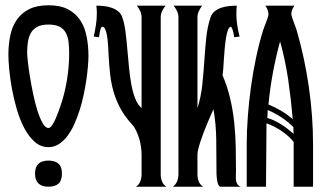

<svg xmlns="http://www.w3.org/2000/svg" viewBox="-20 -705 1215 725"><path d="M163.1 0Q112.3 0 112.3 -49.8Q112.3 -98.6 163.1 -98.6Q188 -98.6 200.9 -86.9Q213.9 -75.2 213.9 -49.8Q213.9 -23.4 200.9 -11.7Q188 0 163.1 0ZM163.1 -685.1Q208 -685.1 237.1 -669.7Q266.1 -654.3 283.2 -628.2Q300.3 -602.1 307.1 -567.1Q314 -532.2 314 -493.2Q314 -477.5 312 -454.3Q310.1 -431.2 306.2 -404.1Q302.2 -377 296.1 -347.7Q290 -318.4 281 -290Q272 -261.7 260.5 -236.1Q249 -210.4 234.4 -191.2Q219.7 -171.9 201.9 -160.6Q184.1 -149.4 163.1 -149.4Q133.8 -149.4 111.3 -169.2Q88.9 -189 72 -220.7Q55.2 -252.4 43.7 -291.5Q32.2 -330.6 25.1 -369.4Q18.1 -408.2 14.9 -442.4Q11.7 -476.6 11.7 -498Q11.7 -536.6 18.8 -570.8Q25.9 -605 43.5 -630.4Q61 -655.8 90.1 -670.4Q119.1 -685.1 163.1 -685.1ZM241.2 -502.9Q241.2 -525.4 239 -545.4Q236.8 -565.4 229 -580.3Q221.2 -595.2 205.6 -603.8Q189.9 -612.3 163.1 -612.3Q137.2 -612.3 121.3 -604Q105.5 -595.7 96.9 -581.1Q88.4 -566.4 85.4 -546.9Q82.5 -527.3 82.5 -504.9Q82.5 -496.1 85.2 -471.7Q87.9 -447.3 93 -415.8Q98.1 -384.3 105.2 -350.1Q112.3 -315.9 121.3 -287.4Q130.4 -258.8 140.9 -240.2Q151.4 -221.7 163.1 -221.7Q169.9 -221.7 177.2 -232.9Q184.6 -244.1 190.7 -258.3Q196.8 -272.5 201.7 -286.1Q206.5 -299.8 208 -304.2Q224.1 -350.1 232.7 -402.1Q241.2 -454.1 241.2 -502.9Z M493.2 0Q505.4 -7.8 510 -20.5Q514.6 -33.2 514.6 -46.4V-121.1Q514.6 -134.3 512.5 -150.1Q510.3 -166 505.6 -181.6Q501 -197.3 494.1 -211.7Q487.3 -226.1 478 -235.8Q450.7 -265.6 434.6 -295.7Q418.5 -325.7 409.2 -357.4Q399.9 -389.2 396 -423.6Q392.1 -458 390.1 -496.6Q389.6 -500 389.4 -509.3Q389.2 -518.6 388.4 -530.5Q387.7 -542.5 386.2 -555.4Q384.8 -568.4 382.3 -579.1Q379.9 -589.8 376 -596.9Q372.1 -604 366.2 -604Q363.3 -604 361.1 -598.9Q358.9 -593.8 357.4 -586.9Q356 -580.1 355.2 -573.5Q354.5 -566.9 354 -564.5L334 -566.9Q338.9 -588.9 342.3 -610.8Q345.7 -632.8 345.7 -655.3Q345.7 -662.1 345.2 -669.4Q344.7 -676.8 343.8 -683.6Q356.9 -683.6 372.1 -682.1Q387.2 -680.7 401.1 -675.8Q415 -670.9 426 -662.4Q437 -653.8 441.9 -639.2Q449.7 -617.2 453.6 -587.2Q457.5 -557.1 460.4 -523.7Q463.4 -490.2 466.6 -455.8Q469.7 -421.4 475.1 -390.4Q480.5 -359.4 489.7 -335Q499 -310.5 514.6 -296.9V-639.6Q514.6 -652.3 509.5 -663.3Q504.4 -674.3 496.6 -683.6H605Q597.7 -674.3 592.3 -663.3Q586.9 -652.3 586.9 -639.6V-46.4Q586.9 -33.2 591.6 -20.5Q596.2 -7.8 608.4 0Z M632.8 0Q644 -8.3 648.9 -20.8Q653.8 -33.2 653.8 -46.4V-639.6Q653.8 -652.3 648.4 -663.3Q643.1 -674.3 635.7 -683.6H743.2Q736.3 -674.3 731 -663.3Q725.6 -652.3 725.6 -639.6V-296.9Q738.8 -337.9 743.7 -383.5Q748.5 -429.2 751.5 -474.4Q754.4 -519.5 758.8 -562Q763.2 -604.5 774.9 -639.2Q779.8 -653.8 791 -662.6Q802.2 -671.4 816.2 -676Q830.1 -680.7 845.5 -682.1Q860.8 -683.6 874 -683.6Q871.1 -653.8 874 -625Q877 -596.2 884.8 -566.9L864.3 -564.5Q863.8 -567.9 862.8 -573.7Q861.8 -579.6 860.4 -585.7Q858.9 -591.8 856.7 -596.9Q854.5 -602.1 851.6 -604Q845.2 -603.5 840.8 -591.8Q836.4 -580.1 833.5 -562.5Q830.6 -544.9 828.6 -523.4Q826.7 -502 825.4 -481.7Q824.2 -461.4 823 -445.1Q821.8 -428.7 820.3 -420.9Q838.9 -377.4 849.1 -333.3Q859.4 -289.1 864.3 -243.7Q869.1 -198.2 870.1 -152.1Q871.1 -106 871.1 -59.1Q871.1 -51.8 870.6 -42.7Q870.1 -33.7 871.1 -25.1Q872.1 -16.6 876.2 -9.8Q880.4 -2.9 889.2 0H813.5Q807.6 0 804.2 -8.1Q800.8 -16.1 799.3 -26.4Q797.9 -36.6 797.6 -46.4Q797.4 -56.2 797.4 -60.1Q797.4 -118.7 796.6 -176.8Q795.9 -234.9 786.1 -292.5Q781.7 -283.7 775.9 -270Q770 -256.3 763.2 -240.2Q756.3 -224.1 749.8 -206.8Q743.2 -189.5 737.8 -173.3Q732.4 -157.2 729 -143.6Q725.6 -129.9 725.6 -121.1V-46.4Q725.6 -33.2 730.2 -20.5Q734.9 -7.8 747.1 0Z M1091.8 -683.6Q1086.9 -676.8 1083.5 -668.7Q1080.1 -660.6 1080.1 -652.3Q1080.1 -647.9 1082.8 -639.6Q1085.4 -631.3 1088.9 -622.1Q1092.3 -612.8 1095.7 -603.8Q1099.1 -594.7 1100.6 -589.4Q1130.4 -486.8 1146.2 -376.7Q1162.1 -266.6 1162.1 -160.2V0H1088.9V-168.9Q1080.6 -179.7 1068.4 -190.7Q1056.2 -201.7 1042 -211.2Q1027.8 -220.7 1013.2 -228Q998.5 -235.4 986.3 -239.3Q986.3 -178.7 985.4 -119.6Q984.4 -60.5 984.4 0H911.6V-160.2Q911.6 -210 915.8 -265.4Q919.9 -320.8 927.7 -377.2Q935.5 -433.6 947 -487.8Q958.5 -542 973.1 -589.4Q974.6 -594.2 978 -603Q981.4 -611.8 984.9 -621.1Q988.3 -630.4 991 -638.4Q993.7 -646.5 993.7 -650.9Q993.7 -660.2 990.2 -668.5Q986.8 -676.8 981.9 -683.6ZM1085.4 -254.9Q1079.1 -329.1 1068.4 -403.1Q1057.6 -477.1 1037.6 -548.8Q1021.5 -489.7 1010.5 -430.4Q999.5 -371.1 993.7 -310.5Q1018.6 -300.3 1041.7 -286.6Q1064.9 -272.9 1085.4 -254.9ZM990.7 -289.6Q990.7 -273.9 989.3 -259.3Q1002.9 -255.9 1016.1 -249.5Q1029.3 -243.2 1042 -235.1Q1054.7 -227.1 1066.4 -218Q1078.1 -209 1088.9 -199.7Q1087.9 -206.1 1087.9 -212.6Q1087.9 -219.2 1087.9 -225.1Q1045.9 -266.6 990.7 -289.6Z"/></svg>

Font: XAYAX
Style: Regular
Weight: 400
Designer: Peter Wiegel
Foundry: Peter Wiegel
Version: Version 1.000 2009 initial release